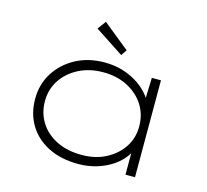

<svg xmlns="http://www.w3.org/2000/svg" viewBox="-107 -862 1074 995"><g transform="rotate(15 430.0 -364.5)"><path d="M394 10Q300 10 232 -24.5Q164 -59 127.5 -119.5Q91 -180 91 -259Q91 -338 130.5 -400Q170 -462 237.5 -498Q305 -534 392 -534Q447 -534 494.5 -518.5Q542 -503 578 -477.5Q614 -452 637 -421Q660 -390 666 -360L642 -369L647 -520H696V0H645V-144L663 -168Q658 -131 634.5 -99Q611 -67 574.5 -42.5Q538 -18 491.5 -4Q445 10 394 10ZM398 -40Q471 -40 527 -69Q583 -98 616 -147Q649 -196 649 -260Q649 -324 617 -374Q585 -424 528 -453.5Q471 -483 398 -483Q324 -483 266.5 -453.5Q209 -424 176 -374Q143 -324 143 -260Q143 -198 174 -148Q205 -98 262.5 -69Q320 -40 398 -40ZM463 -593 309 -694 342 -739 484 -624Z"/></g></svg>

Font: Lexend Peta ExtraLight
Style: Regular
Weight: 250
Version: Version 1.007